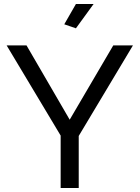

<svg xmlns="http://www.w3.org/2000/svg" viewBox="-20 -936 695 956"><path d="M112 -710 327 -340 544 -710H642L372 -259V0H282V-261L13 -710ZM358 -795 300 -815 358 -916H446Z"/></svg>

Font: YasnoRaleway Medium
Style: Regular
Weight: 500
Designer: Matt McInerney, Pablo Impallari, Rodrigo Fuenzalida
Foundry: Matt McInerney, Pablo Impallari, Rodrigo Fuenzalida
Version: Version 4.026